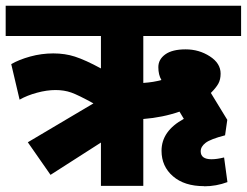

<svg xmlns="http://www.w3.org/2000/svg" viewBox="-35 -652 865 673"><path d="M531.2 -123.5Q531.2 -192.9 609.4 -235.4L594.2 -260.7Q535.2 -240.2 467.3 -234.9V-0.5H318.8V-152.3L142.1 -39.1L62.5 -153.3L292.5 -289.6Q239.7 -318.8 214.8 -327.6Q189.9 -336.4 159.7 -336.4Q129.4 -336.4 95 -327.1Q60.5 -317.9 33.7 -302.7L4.4 -427.2Q31.2 -442.9 71 -453.9Q110.8 -464.8 151.9 -464.8Q192.9 -464.8 227.5 -453.6Q265.1 -441.4 318.8 -412.1V-525.9H-15.1V-631.8H810.1V-525.9H467.3V-361.3Q503.9 -363.8 530.8 -371.6Q520 -389.6 520 -416.7Q520 -443.8 544.4 -461.4Q568.8 -479 615.7 -479Q662.6 -479 700.4 -454.6Q738.3 -430.2 738.3 -394Q738.3 -373 730.2 -358.6Q722.2 -344.2 704.1 -326.2L761.7 -231.9L753.9 -177.7Q703.1 -164.6 685.8 -151.4Q668.5 -138.2 668.5 -121.6Q668.5 -93.8 706.5 -93.8Q725.1 -93.8 750.5 -100.1L762.2 -13.7Q722.7 1 680.7 1L680.2 0.5Q611.3 0.5 571.3 -34.2Q531.2 -68.8 531.2 -123.5Z"/></svg>

Font: Yantramanav Black
Style: Regular
Weight: 900
Version: Version 1.001;PS 1.0;hotconv 1.0.72;makeotf.lib2.5.5900; ttf